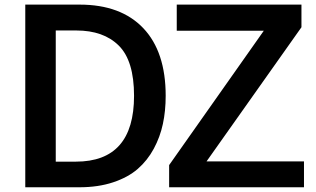

<svg xmlns="http://www.w3.org/2000/svg" viewBox="-20 -792 1335 812"><path d="M695.3 -93.8 1095.7 -662.1H727.5V-772.5H1254.9V-676.8L853.5 -109.4H1265.6V0H695.3ZM86.9 0V-772.5H316.4Q491.2 -772.5 585.9 -672.9Q680.7 -573.2 680.7 -386.7Q680.7 -323.2 668.9 -268.1Q657.2 -212.9 630.4 -163.1Q603.5 -113.3 562.5 -77.6Q521.5 -42 458.5 -21Q395.5 0 315.4 0ZM215.8 -108.4H300.8Q546.9 -108.4 546.9 -386.7Q546.9 -535.2 482.4 -599.1Q418 -663.1 302.7 -663.1H215.8Z"/></svg>

Font: Gothic A1
Style: Bold
Weight: 700
Version: Version 2.50